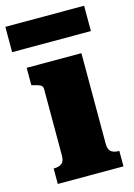

<svg xmlns="http://www.w3.org/2000/svg" viewBox="-128 -804 601 864"><g transform="rotate(-15 172.0 -372.0)"><path d="M-14 -744H353V-626H-14ZM286 -541V-119Q286 -92 299 -82Q312 -72 335 -72H337V0H31V-72H33Q56 -72 69 -82Q82 -92 82 -119V-428Q82 -442 71.5 -447.5Q61 -453 39 -458L31 -460V-541Z"/></g></svg>

Font: Roboto Serif 20pt ExtraBold
Style: Regular
Weight: 800
Version: Version 1.008